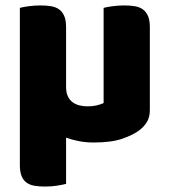

<svg xmlns="http://www.w3.org/2000/svg" viewBox="-20 -508 624 706"><path d="M53 -479Q63 -482 84.5 -485Q106 -488 129 -488Q151 -488 168.5 -485Q186 -482 198 -473Q210 -464 216.5 -448.5Q223 -433 223 -408V-188Q223 -168 229.5 -154Q236 -140 247 -132Q258 -124 272 -120.5Q286 -117 302 -117Q321 -117 335.5 -120.5Q350 -124 361 -129V-479Q371 -482 392.5 -485Q414 -488 437 -488Q459 -488 476.5 -485Q494 -482 506 -473Q518 -464 524.5 -448.5Q531 -433 531 -408V-103Q531 -78 520.5 -60Q510 -42 491 -28Q468 -11 428.5 2.5Q389 16 324 16Q296 16 270 11Q244 6 223 -2V168Q213 171 191 174.5Q169 178 146 178Q124 178 106.5 175Q89 172 77 163Q65 154 59 138.5Q53 123 53 98Z"/></svg>

Font: Baloo Chettan
Style: Regular
Weight: 400
Designer: Maithili Shingre and Ek Type
Foundry: Ek Type
Version: Version 1.443;PS 1.000;hotconv 16.6.51;makeotf.lib2.5.65220;